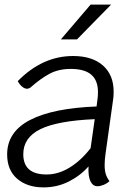

<svg xmlns="http://www.w3.org/2000/svg" viewBox="-20 -803 598 833"><path d="M438 -137Q434 -110 434 -87Q434 -63 439 -47.5Q444 -32 455 -17Q444 -7 429.5 -1Q415 5 403 5Q383 5 372.5 -16.5Q362 -38 364 -81Q329 -41 278.5 -15.5Q228 10 169 10Q98 10 54.5 -27.5Q11 -65 11 -133Q11 -231 110.5 -282.5Q210 -334 399 -341L403 -373Q405 -384 405 -404Q405 -454 376 -479Q347 -504 287 -504Q235 -504 196 -483.5Q157 -463 113 -424Q105 -418 97 -418Q87 -418 76 -427Q65 -436 57 -451Q164 -560 297 -560Q380 -560 426.5 -519Q473 -478 473 -406Q473 -384 471 -373ZM373 -160 391 -286Q229 -279 155 -242.5Q81 -206 81 -134Q81 -46 182 -46Q233 -46 282 -76Q331 -106 373 -160ZM373 -783H462L314 -632H244Z"/></svg>

Font: Krub
Style: Italic
Weight: 400
Italic angle: -8°
Designer: Ekaluck Peanpanawate
Foundry: Cadson Demak Co.,Ltd.
Version: Version 1.000; ttfautohint (v1.6)